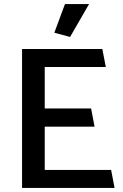

<svg xmlns="http://www.w3.org/2000/svg" viewBox="-20 -920 601 940"><path d="M541 0 524 -88H199V-300H443L426 -389H199V-592H498L481 -680H88V0ZM323 -739 416 -900H298L246 -760Z"/></svg>

Font: Catamaran Thin SemiBold
Style: Regular
Weight: 600
Version: Version 2.000